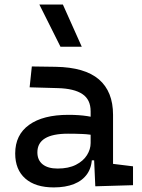

<svg xmlns="http://www.w3.org/2000/svg" viewBox="-20 -815 626 845"><path d="M399.4 4.9 392.6 -148.4 378.9 -191.4V-325.2Q378.9 -377 342.5 -401.1Q306.2 -425.3 234.4 -427.2L110.4 -430.7L120.1 -522.5L224.6 -521Q353 -519 415.3 -465.6Q477.5 -412.1 477.5 -309.6V-93.8L565.4 -83V0ZM216.8 9.8Q135.7 9.8 91.3 -29.3Q46.9 -68.4 46.9 -139.6Q46.9 -221.7 108.2 -265.6Q169.4 -309.6 281.2 -309.6Q327.6 -309.6 364 -304Q400.4 -298.3 428.7 -287.1L407.2 -216.8Q374.5 -224.1 343.3 -225.3Q312 -226.6 279.3 -226.6Q144.5 -226.6 144.5 -144.5Q144.5 -110.4 167.7 -91.8Q190.9 -73.2 233.4 -73.2Q281.7 -73.2 314.2 -89.8Q346.7 -106.4 362.8 -132.3Q378.9 -158.2 378.9 -185.5V-242.2L409.2 -109.4H368.2L384.8 -125Q384.8 -80.1 364 -50Q343.3 -20 305.7 -5.1Q268.1 9.8 216.8 9.8ZM246.1 -609.4 153.3 -794.9H256.8L339.8 -609.4Z"/></svg>

Font: Cascadia Mono
Style: Regular
Weight: 400
Monospace: yes
Designer: Aaron Bell
Foundry: Saja Typeworks
Version: Version 2102.003